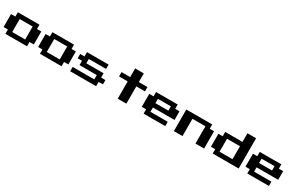

<svg xmlns="http://www.w3.org/2000/svg" viewBox="290 -2969 7420 4812"><g transform="rotate(30 4000.0 -562.5)"><path d="M125 -125V-250H0V-625H125V-750H750V-625H875V-250H750V-125ZM250 -250H625V-625H250Z M1125 -125V-250H1000V-625H1125V-750H1750V-625H1875V-250H1750V-125ZM1250 -250H1625V-625H1250Z M2000 -125V-250H2625V-375H2125V-500H2000V-625H2125V-750H2750V-625H2250V-500H2750V-375H2875V-250H2750V-125Z M3375 -125V-625H3125V-750H3375V-1000H3625V-750H3875V-625H3625V-125Z M4125 -125V-250H4000V-625H4125V-750H4750V-625H4875V-375H4250V-250H4750V-125ZM4250 -500H4625V-625H4250Z M5000 -125V-750H5750V-625H5875V-125H5625V-625H5250V-125Z M6125 -125V-250H6000V-625H6125V-750H6625V-1000H6875V-125ZM6250 -250H6625V-625H6250Z M7125 -125V-250H7000V-625H7125V-750H7750V-625H7875V-375H7250V-250H7750V-125ZM7250 -500H7625V-625H7250Z"/></g></svg>

Font: Press Start 2P
Style: Regular
Weight: 400
Designer: CodeMan38
Foundry: CodeMan38
Version: Version 3.000